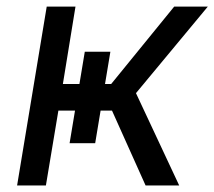

<svg xmlns="http://www.w3.org/2000/svg" viewBox="-20 -566 654 586"><path d="M32.2 0 122.6 -545.9H210.4L171.9 -309.6H319.3L511.7 -545.9H614.3L395 -281.7L526.9 0H424.3L321.8 -228.5H158.2L120.1 0ZM238.8 -408.2H316.9L270.5 -128.9H192.4Z"/></svg>

Font: Adwaita Sans
Style: Italic
Weight: 400
Italic angle: -9.39999°
Designer: Rasmus Andersson
Foundry: rsms
Version: Version 4.001;git-9221beed3